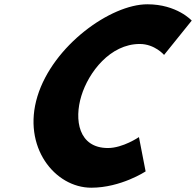

<svg xmlns="http://www.w3.org/2000/svg" viewBox="-20 -860 914 895"><path d="M483.2 -170C345.4 -170 325.2 -302 359.2 -413C392.8 -523 493.6 -655 631.4 -655C701.4 -655 744.8 -604 744.8 -604L873.7 -764C873.7 -764 804.9 -840 666.8 -840C496.3 -840 227 -648 154.5 -411C82.4 -175 235.6 15 405.4 15C543.5 15 658.8 -61 658.8 -61L627.7 -221C627.7 -221 553.1 -170 483.2 -170Z"/></svg>

Font: Hussar
Style: BdSuprConOblThree
Weight: 700
Foundry: Cannot Into Space Fonts
Version: Version 2.00